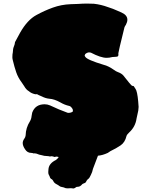

<svg xmlns="http://www.w3.org/2000/svg" viewBox="-20 -849 840 1068"><path d="M306.6 24.4Q302.7 23.4 298.3 22.5L294.9 22Q290 22 284.7 24.4Q272 20 266.1 20Q261.7 20 257.8 21.5Q249 19 241.2 19Q226.1 19 211.9 14.2L198.2 11.2Q181.6 3.9 172.9 3.9L167 4.4Q160.2 1.5 153.8 1.5Q131.8 1.5 119.1 -19Q106.4 -37.6 106.4 -53.2Q106.4 -65.4 115.2 -77.6Q121.6 -85.9 122.6 -96.2Q123.5 -137.7 146.5 -174.3Q154.3 -187 155.8 -204.1Q156.7 -213.4 159.2 -222.7Q176.3 -269 228.5 -269Q243.7 -269 258.3 -262.7Q306.2 -239.7 356 -221.7Q357.9 -221.2 360.8 -221.2Q375.5 -221.2 384.8 -228.5Q385.7 -229.5 385.7 -231.9Q385.7 -235.4 384.3 -241.7Q374.5 -258.3 364.7 -259.8Q338.9 -265.6 315.9 -279.3Q281.7 -298.3 254.4 -299.8Q233.4 -301.8 212.9 -312.5Q204.1 -316.9 194.8 -320.3Q187 -325.2 184.6 -325.2L176.3 -324.7Q153.8 -329.6 141.1 -341.3Q125.5 -350.1 114.7 -369.6Q107.9 -380.9 100.6 -390.6Q80.6 -417 70.3 -446.8Q60.1 -476.6 51.8 -511.7Q48.8 -522.5 48.8 -529.8Q48.8 -548.8 51.3 -557.6Q51.8 -578.1 57.1 -590.1Q62.5 -602.1 63.5 -614.7Q74.7 -636.7 91.8 -667Q132.3 -738.3 182.1 -765.1Q226.6 -789.6 273.7 -806.6Q320.8 -823.7 373 -825.7L413.6 -827.1Q439.5 -829.1 465.3 -829.1Q483.9 -829.1 502.4 -828.1Q542 -823.7 580.1 -809.6Q609.9 -800.3 634.8 -788.6L656.2 -779.3Q688.5 -764.6 688.5 -739.3Q688.5 -726.6 680.2 -710.9Q674.8 -703.6 672.4 -697.3Q638.2 -559.1 638.2 -552.2L638.7 -546.9Q638.7 -537.6 635.7 -535.6Q629.9 -532.7 619.1 -532.7Q609.9 -532.7 604.5 -531.7Q588.4 -527.3 573.2 -527.3Q540.5 -527.3 485.4 -556.2Q481 -557.6 476.1 -557.6Q465.3 -557.6 454.1 -548.3L450.7 -539.1L454.6 -532.7Q464.8 -516.1 557.1 -488.3Q582.5 -482.4 614.3 -460Q624.5 -452.1 635.3 -448.2Q655.8 -440.9 666 -429.2Q705.1 -378.9 714.4 -371.6Q719.7 -371.6 724.1 -369.6Q737.8 -349.1 738.3 -345.7Q747.1 -320.8 751 -254.4Q750.5 -233.9 744.6 -212.9Q741.7 -201.7 739.7 -190.4Q733.4 -144 698.7 -112.3Q686 -100.6 683.6 -92.3Q675.3 -57.1 651.1 -40.5Q627 -23.9 594.2 -8.3L579.6 1.5Q550.3 15.1 524.9 17.1Q513.2 47.4 497.1 90.3Q493.7 108.4 485.4 124Q477.1 141.6 474.1 143.6Q463.4 150.9 458.5 162.6Q455.6 168.9 441.9 172.9Q438.5 174.3 436.5 176.8Q425.3 189.9 413.6 189.9Q405.3 189.9 402.8 192.4Q396.5 198.2 389.6 199.2H386.7Q380.9 199.2 374.5 197.8Q371.6 197.8 368.4 198.2Q365.2 198.7 355.5 198.7Q350.1 198.7 345.7 197.8Q333.5 192.4 320.8 190.4Q314.9 189.5 309.6 185.1Q307.6 183.1 305.2 181.9Q302.7 180.7 300.8 179.2L293 174.8Q281.2 168.9 275.9 157.2Q273.4 151.9 268.6 148.4Q259.3 144.5 256.8 134.3Q255.4 129.4 252 124.3Q248.5 119.1 248.5 108.4Q248.5 101.6 249.5 93.3Q251.5 60.1 291 41Q301.3 33.7 306.6 24.4Z"/></svg>

Font: Kaph
Style: Regular
Weight: 400
Designer: GGBotNet
Foundry: f0n7.com
Version: 1.10